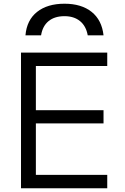

<svg xmlns="http://www.w3.org/2000/svg" viewBox="-20 -1013 670 1033"><path d="M327 -993Q418 -993 473 -949Q528 -905 537 -823H452Q443 -873 410.5 -899.5Q378 -926 327 -926Q274 -926 241.5 -899.5Q209 -873 201 -823H117Q124 -905 179.5 -949Q235 -993 327 -993ZM93 0V-730H557V-658H173V-420H537V-349H173V-72H557V0Z"/></svg>

Font: M PLUS 1
Style: Regular
Weight: 400
Designer: Coji Morishita
Foundry: UNDERFOREST DESIGN
Version: Version 1.001